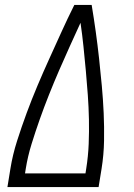

<svg xmlns="http://www.w3.org/2000/svg" viewBox="-20 -755 540 775"><path d="M10 0 22 -74Q31 -130 49 -186.5Q67 -243 87.5 -298.5Q108 -354 131 -408.5Q154 -463 179 -518Q204 -573 228.5 -627Q253 -681 280 -735H350Q359 -681 366.5 -627Q374 -573 380 -518Q386 -463 391 -408.5Q396 -354 398.5 -298.5Q401 -243 400 -186.5Q399 -130 390 -74L378 0ZM81 -55H325L328 -74Q336 -124 338 -174Q340 -224 339 -273Q338 -322 334.5 -371Q331 -420 326.5 -469Q322 -518 317 -566.5Q312 -615 305 -663Q283 -615 261 -566.5Q239 -518 218 -469.5Q197 -421 177.5 -372Q158 -323 140.5 -273.5Q123 -224 107.5 -174Q92 -124 84 -74Z"/></svg>

Font: Iosevka Curly Light
Style: Italic
Weight: 300
Italic angle: -9°
Monospace: yes
Designer: Belleve Invis
Foundry: Belleve Invis
Version: Version 22.1.2; ttfautohint (v1.8.4)